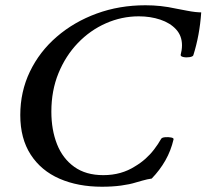

<svg xmlns="http://www.w3.org/2000/svg" viewBox="-20 -696 784 729"><path d="M367 13Q276 13 206 -17.5Q136 -48 96.5 -109Q57 -170 57 -259Q57 -348 93.5 -424Q130 -500 195.5 -556.5Q261 -613 347 -644.5Q433 -676 532 -676Q562 -676 590 -673Q618 -670 650 -663Q672 -659 689.5 -655.5Q707 -652 721 -650.5Q735 -649 744 -649Q741 -605 733.5 -564.5Q726 -524 714 -486Q712 -481 699.5 -479Q687 -477 676 -479.5Q665 -482 666 -488Q668 -495 669.5 -505Q671 -515 671 -524Q671 -560 648.5 -584.5Q626 -609 588.5 -621.5Q551 -634 507 -634Q442 -634 382 -607.5Q322 -581 275.5 -532.5Q229 -484 202 -418Q175 -352 175 -272Q175 -203 196.5 -148.5Q218 -94 262 -62.5Q306 -31 372 -31Q407 -31 437 -39.5Q467 -48 492 -64Q514 -77 532 -93Q550 -109 565 -128.5Q580 -148 592 -169Q595 -174 607 -175Q619 -176 629.5 -174Q640 -172 639 -167Q629 -124 608 -87Q587 -50 556 -18Q548 -17 539 -15Q530 -13 519.5 -10Q509 -7 495 -3Q473 4 440 8.5Q407 13 367 13Z"/></svg>

Font: Junicode VF
Style: Italic
Weight: 400
Italic angle: -11°
Designer: Peter S. Baker
Version: Version 2.209